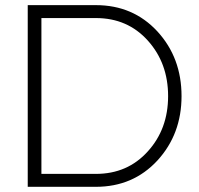

<svg xmlns="http://www.w3.org/2000/svg" viewBox="-20 -720 767 740"><path d="M349.6 -700.2Q493.2 -700.2 586.9 -598.6Q679.7 -497.1 679.7 -349.6Q679.7 -203.1 586.9 -101.6Q493.2 0 349.6 0Q262.7 0 86.9 0Q86.9 -174.8 86.9 -700.2Q152.3 -700.2 349.6 -700.2ZM349.6 -49.8Q471.7 -49.8 549.8 -136.7Q627.9 -222.7 627.9 -349.6Q627.9 -476.6 549.8 -563.5Q471.7 -650.4 349.6 -650.4Q280.3 -650.4 139.6 -650.4Q139.6 -500 139.6 -49.8Q192.4 -49.8 349.6 -49.8Z"/></svg>

Font: LeFont
Style: ExtraLight
Weight: 200
Designer: Leryon MEDIA
Version: Version 1.0